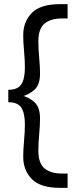

<svg xmlns="http://www.w3.org/2000/svg" viewBox="-20 -770 348 926"><path d="M269 136Q175.5 136 133.8 94Q92 52 92 -14Q92 -48 96 -90.8Q100 -133.5 100 -170Q100 -224 83 -250.5Q66 -277 20 -277V-337Q66 -337 83 -363.5Q100 -390 100 -444Q100 -481 96 -523.8Q92 -566.5 92 -600Q92 -666 133.8 -708Q175.5 -750 269 -750H306V-681H279Q224.5 -681 194.8 -656.2Q165 -631.5 165 -570Q165 -535 169 -491.8Q173 -448.5 173 -414Q173 -363 148 -338.8Q123 -314.5 81 -303V-311Q123 -300 148 -275.5Q173 -251 173 -200Q173 -165.5 169 -122.5Q165 -79.5 165 -44Q165 17.5 194.8 42.2Q224.5 67 279 67H306V136Z"/></svg>

Font: Cabin Resolve
Style: Regular-Resolve
Weight: 400
Designer: Pablo Impallari
Foundry: Pablo Impallari. http://www.impallari.com Igino Marini. http://www.ikern.com
Version: Version 3.001